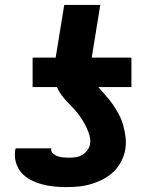

<svg xmlns="http://www.w3.org/2000/svg" viewBox="-20 -755 640 783"><path d="M252 8Q226 8 200.5 5.5Q175 3 151 -3.5Q127 -10 105 -21.5Q83 -33 67.5 -50.5Q52 -68 45 -92.5Q38 -117 42 -143L44 -150H190L189 -149Q187 -137 196 -129Q205 -121 216 -117.5Q227 -114 238.5 -113Q250 -112 262 -112Q276 -112 289.5 -114Q303 -116 315 -123Q327 -130 336 -142Q345 -154 347 -167Q350 -185 345 -202.5Q340 -220 332.5 -235.5Q325 -251 316 -265.5Q307 -280 296.5 -293.5Q286 -307 274 -319Q262 -331 250.5 -343.5Q239 -356 229 -370Q219 -384 212 -400H113V-520H207L242 -735H389L354 -520H516V-400H381Q396 -382 411.5 -365Q427 -348 440.5 -328.5Q454 -309 465 -288Q476 -267 482.5 -244Q489 -221 492 -196.5Q495 -172 491 -146Q487 -122 475 -98Q463 -74 444 -55.5Q425 -37 401 -24.5Q377 -12 352 -4.5Q327 3 302 5.5Q277 8 252 8Z"/></svg>

Font: Iosevka Aile Heavy Oblique
Style: Regular
Weight: 900
Italic angle: -9°
Designer: Belleve Invis
Foundry: Belleve Invis
Version: Version 31.1.0; ttfautohint (v1.8.4)